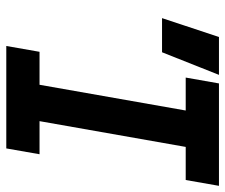

<svg xmlns="http://www.w3.org/2000/svg" viewBox="-74 -660 733 626"><g transform="rotate(90 293.0 -346.5)"><path d="M129.4 0 148.4 -108.4H255.9L339.8 -585H232.4L251.5 -693.4H585.4L566.4 -585H458.5L374.5 -108.4H482.4L463.4 0ZM38.6 -507.8 100.1 -693.4H223.6L149.9 -507.8Z"/></g></svg>

Font: Cascadia Code PL SemiBold
Style: Italic
Weight: 600
Italic angle: -10°
Monospace: yes
Designer: Aaron Bell
Foundry: Saja Typeworks
Version: Version 2404.023; ttfautohint (v1.8.4)